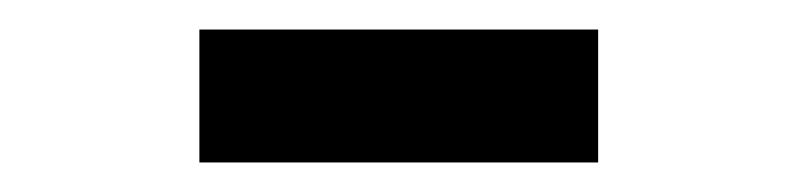

<svg xmlns="http://www.w3.org/2000/svg" viewBox="-20 -727 540 130"><path d="M115 -617V-707H385V-617Z"/></svg>

Font: Noto Sans Mono ExtraCondensed
Style: Bold
Weight: 700
Width: 2
Designer: Monotype Design Team
Foundry: Monotype Imaging Inc.
Version: Version 2.014